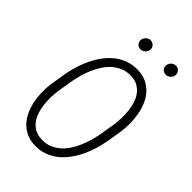

<svg xmlns="http://www.w3.org/2000/svg" viewBox="-262 -998 1111 1111"><g transform="rotate(45 293.5 -443.0)"><path d="M526.4 -308.6Q520 -272.5 508.8 -234.4Q497.6 -196.3 480.5 -160.6Q463.4 -125 440.7 -93.5Q418 -62 388.7 -38.6Q359.4 -15.1 323.5 -2Q287.6 11.2 245.1 9.8Q204.6 8.8 173.8 -6.1Q143.1 -21 121.1 -45.2Q99.1 -69.3 85.2 -101.1Q71.3 -132.8 64.5 -167.7Q57.6 -202.6 57.1 -238.8Q56.6 -274.9 61.5 -308.1L76.7 -401.9Q82.5 -438 94 -475.8Q105.5 -513.7 122.6 -549.6Q139.6 -585.4 162.6 -616.9Q185.5 -648.4 214.8 -671.9Q244.1 -695.3 280 -708.5Q315.9 -721.7 358.4 -720.7Q399.4 -719.7 430.2 -704.8Q460.9 -689.9 482.9 -665.5Q504.9 -641.1 518.6 -609.4Q532.2 -577.6 538.8 -542.5Q545.4 -507.3 545.7 -471.2Q545.9 -435.1 541.5 -401.9ZM484.4 -403.8Q487.8 -428.7 488.8 -457.8Q489.7 -486.8 486.3 -515.9Q482.9 -544.9 474.4 -572Q465.8 -599.1 450.2 -620.1Q434.6 -641.1 411.1 -654.3Q387.7 -667.5 354.5 -668.5Q319.8 -669.4 291.7 -658Q263.7 -646.5 240.7 -626.5Q217.8 -606.4 200.2 -579.6Q182.6 -552.7 169.7 -522.7Q156.7 -492.7 147.9 -461.9Q139.2 -431.2 134.3 -402.8L118.7 -307.6Q115.2 -282.7 114.3 -253.7Q113.3 -224.6 116.7 -195.6Q120.1 -166.5 128.9 -139.2Q137.7 -111.8 153.3 -90.8Q168.9 -69.8 192.4 -56.6Q215.8 -43.5 249 -42.5Q283.7 -41 312 -52.5Q340.3 -64 363.3 -84Q386.2 -104 403.6 -130.9Q420.9 -157.7 433.8 -187.5Q446.8 -217.3 455.3 -248.5Q463.9 -279.8 468.8 -308.1ZM247.6 -854.5Q248 -862.3 251.7 -869.6Q255.4 -877 261 -882.3Q266.6 -887.7 273.7 -891.1Q280.8 -894.5 289.1 -894.5Q305.7 -894.5 316.9 -882.8Q328.1 -871.1 326.7 -854.5Q325.7 -838.4 313.5 -827.1Q301.3 -815.9 285.2 -815.4Q268.6 -815.4 257.6 -826.7Q246.6 -837.9 247.6 -854.5ZM455.1 -854Q455.6 -861.8 459 -869.1Q462.4 -876.5 468 -881.8Q473.6 -887.2 481 -890.6Q488.3 -894 496.6 -894Q513.2 -894 524.2 -882.3Q535.2 -870.6 534.2 -854Q533.2 -837.9 520.8 -826.7Q508.3 -815.4 492.7 -814.9Q476.1 -814.9 465.1 -826.2Q454.1 -837.4 455.1 -854Z"/></g></svg>

Font: Roboto Mono Light
Style: Italic
Weight: 300
Designer: Google
Version: Version 2.000985; 2015; ttfautohint (v1.3)